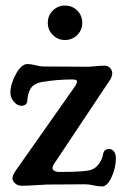

<svg xmlns="http://www.w3.org/2000/svg" viewBox="-20 -669 457 694"><path d="M152.8 -586.4Q152.8 -612.8 170.9 -630.9Q189 -648.9 214.8 -648.9Q241.2 -648.9 259.3 -630.9Q277.3 -612.8 277.3 -586.4Q277.3 -560.5 259.3 -542.5Q241.2 -524.4 214.8 -524.4Q189 -524.4 170.9 -542.5Q152.8 -560.5 152.8 -586.4ZM151.4 -2Q142.1 -2 111.3 0.2Q80.6 2.4 58.1 2.4Q44.4 2.4 34.7 -6.1Q24.9 -14.6 24.9 -24.9Q24.9 -36.1 40.5 -57.6L251 -356.9Q258.3 -367.2 258.3 -375Q258.3 -381.8 242.2 -381.8Q185.1 -381.8 131.8 -372.6Q115.7 -369.6 104.7 -362.8Q93.8 -356 88.6 -345.2Q83.5 -334.5 81.5 -325.7Q79.6 -316.9 78.6 -303.7Q78.1 -295.4 72 -291Q65.9 -286.6 57.6 -286.6Q43 -286.6 30.3 -301Q17.6 -315.4 17.6 -334Q17.6 -364.7 37.4 -401.1Q57.1 -437.5 79.1 -437.5Q92.8 -437.5 108.9 -433.1Q125 -428.7 137.7 -428.7Q161.6 -428.7 225.1 -428.2Q288.6 -427.7 297.4 -427.7Q307.1 -427.7 325.2 -429.7Q343.3 -431.6 357.4 -431.6Q370.6 -431.6 378.2 -423.1Q385.7 -414.6 385.7 -403.3Q385.7 -394 378.4 -381.3L174.8 -75.7Q169.9 -67.9 169.9 -61Q169.9 -55.2 177 -51.3Q184.1 -47.4 193.4 -47.4Q293.5 -47.4 313.5 -56.6Q328.6 -63.5 339.4 -79.3Q350.1 -95.2 352.5 -111.3Q355.5 -130.4 374.5 -130.4Q385.3 -130.4 392.1 -121.3Q398.9 -112.3 398.9 -97.2Q398.9 -62.5 383.3 -28.8Q367.7 4.9 349.1 4.9Q335.4 4.9 318.1 1Q300.8 -2.9 288.1 -2.9Q269.5 -2.9 221.4 -2.4Q173.3 -2 151.4 -2Z"/></svg>

Font: Cooper* Medium
Style: Regular
Weight: 500
Designer: Owen Earl
Foundry: indestructible type*
Version: Version 0.001